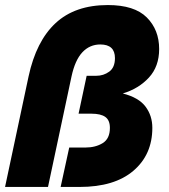

<svg xmlns="http://www.w3.org/2000/svg" viewBox="-47 -740 667 760"><path d="M-27 0 66 -437Q96 -577 173 -648.5Q250 -720 380 -720Q485 -720 534 -671Q583 -622 583 -546Q583 -477 542.5 -433Q502 -389 439 -370Q502 -354 529 -318Q556 -282 556 -234Q556 -128 481 -64Q406 0 268 0H193L227 -156H291Q331 -156 359.5 -173.5Q388 -191 388 -234Q388 -264 370 -277Q352 -290 315 -290H264L296 -440H334Q363 -440 385.5 -456.5Q408 -473 408 -510Q408 -564 350 -564Q308 -564 279 -533Q250 -502 236 -437L143 0Z"/></svg>

Font: Geist Mono Black
Style: Italic
Weight: 900
Italic angle: -12°
Monospace: yes
Designer: Basement.studio, Andrés Briganti, Mateo Zaragoza
Foundry: Basement.studio, Vercel, Andrés Briganti, Guido Ferreyra, Mateo Zaragoza
Version: Version 1.500; ttfautohint (v1.8.4.7-5d5b)